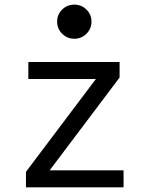

<svg xmlns="http://www.w3.org/2000/svg" viewBox="-20 -807 640 827"><path d="M91.8 0V-66.9L393.1 -466.8H102.1V-540H495.1V-473.1L193.8 -73.2H512.2V0ZM299.8 -787.1Q330.6 -787.1 352.3 -765.9Q374 -744.6 374 -713.9Q374 -683.1 352.3 -661.6Q330.6 -640.1 299.8 -640.1Q269.5 -640.1 247.8 -661.6Q226.1 -683.1 226.1 -713.9Q226.1 -744.6 247.8 -765.9Q269.5 -787.1 299.8 -787.1Z"/></svg>

Font: CommitMono
Style: Regular
Weight: 400
Monospace: yes
Designer: Eigil Nikolajsen
Foundry: Eigil Nikolajsen
Version: Version 1.143